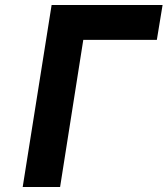

<svg xmlns="http://www.w3.org/2000/svg" viewBox="-20 -750 672 770"><path d="M71 0 187 -730H632L609 -590H314L221 0Z"/></svg>

Font: JetBrains Mono NL ExtraBold
Style: Italic
Weight: 800
Italic angle: -9°
Monospace: yes
Designer: Philipp Nurullin, Konstantin Bulenkov
Foundry: JetBrains
Version: Version 2.305; ttfautohint (v1.8.4.7-5d5b)